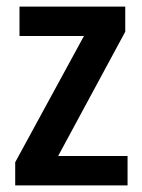

<svg xmlns="http://www.w3.org/2000/svg" viewBox="-20 -561 431 581"><path d="M26 0V-70L234 -452H39V-541H359V-465L156 -89H366V0Z"/></svg>

Font: Noto Sans Display Medium Narrow
Style: Regular
Weight: 500
Width: 4
Designer: Monotype Design team
Foundry: Monotype Imaging Inc.
Version: Version 1.000